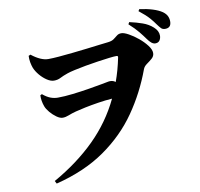

<svg xmlns="http://www.w3.org/2000/svg" viewBox="-97 -956 1194 1146"><g transform="rotate(-10 500.0 -383.0)"><path d="M122.1 -692.9 133.8 -698.2Q189.9 -653.8 234.9 -653.8Q260.3 -653.8 299.1 -657Q337.9 -660.2 382.8 -665Q427.7 -669.9 471.2 -675Q514.6 -680.2 549.6 -684.6Q584.5 -689 603 -690.9Q626 -693.4 638.9 -702.9Q651.9 -712.4 662.6 -721.2Q673.3 -730 689.9 -730Q706.1 -730 733.6 -714.8Q761.2 -699.7 789.6 -676.3Q817.9 -652.8 837.4 -627.2Q856.9 -601.6 856.9 -581.1Q856.9 -562 841.8 -548.8Q826.7 -535.6 809.3 -523.4Q792 -511.2 786.1 -495.1Q736.8 -360.8 656.2 -244.9Q575.7 -128.9 452.9 -43Q330.1 43 154.8 86.9L146 69.8Q293 -13.2 398.7 -117.7Q504.4 -222.2 567.9 -355Q525.4 -352.1 482.2 -345.2Q439 -338.4 402.1 -330.8Q365.2 -323.2 341.8 -316.9Q316.4 -310.1 296.4 -302Q276.4 -293.9 258.8 -293.9Q242.7 -293.9 222.2 -308.3Q201.7 -322.8 184.6 -343Q167.5 -363.3 161.1 -380.9Q148.4 -415.5 149.9 -449.2L160.2 -454.1Q184.6 -433.6 206.5 -425.3Q228.5 -417 251 -417Q290.5 -417 342.3 -423.1Q394 -429.2 443.1 -437.3Q492.2 -445.3 522.9 -451.2Q542.5 -454.6 554.9 -457.3Q567.4 -460 574.2 -460Q585.4 -460 593.3 -456.8Q601.1 -453.6 606.9 -449.2Q630.9 -515.1 646 -589.8Q648.9 -601.1 638.2 -601.1Q623 -601.1 592.3 -597.4Q561.5 -593.8 523.4 -588.1Q485.4 -582.5 447.3 -575.7Q409.2 -568.8 378.7 -562Q348.1 -555.2 333 -549.8Q303.7 -539.6 286.1 -530.3Q268.6 -521 246.1 -521Q226.6 -521 203.9 -535.9Q181.2 -550.8 162.1 -573.5Q143.1 -596.2 133.8 -619.1Q127.9 -634.8 124.5 -654.1Q121.1 -673.3 122.1 -692.9ZM741.2 -774.9 748 -787.1Q790.5 -777.8 826.4 -765.1Q862.3 -752.4 888.2 -729Q915 -705.1 915 -675.8Q915 -659.7 906.5 -647.2Q897.9 -634.8 879.9 -634.8Q857.9 -634.8 833 -670.9Q819.3 -690.4 798.1 -716.6Q776.9 -742.7 741.2 -774.9ZM814 -841.8 820.8 -853Q912.6 -840.3 957 -810.1Q975.6 -796.4 982.7 -781.2Q989.7 -766.1 989.7 -749Q989.7 -710 953.1 -710Q938 -710 929.2 -718.5Q920.4 -727.1 906.7 -746.1Q895.5 -762.7 875.5 -785.9Q855.5 -809.1 814 -841.8Z"/></g></svg>

Font: Source Han Serif JP Heavy
Style: Regular
Weight: 900
Designer: Ryoko NISHIZUKA  (kana & ideographs); Frank Grießhammer (Latin, Greek & Cyrillic); Wenlong ZHANG  (bopomofo); Sandoll Co
Foundry: Adobe Systems Incorporated
Version: Version 1.001;PS 1.001;hotconv 16.6.54;makeotf.lib2.5.65590